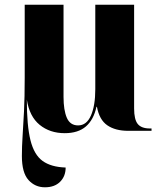

<svg xmlns="http://www.w3.org/2000/svg" viewBox="-20 -556 682 816"><path d="M171 240Q129 240 101 209Q73 178 73 107Q73 67 76 22Q79 -23 82 -82.5Q85 -142 85 -226V-536H250V-144Q250 -88 264 -55.5Q278 -23 312 -23Q348 -23 366.5 -65Q385 -107 385 -177V-536H550V-95Q550 -48 565.5 -29Q581 -10 617 -10H624V0H525Q470 0 436 -23.5Q402 -47 392 -102H390Q378 -47 345 -18.5Q312 10 255 10Q192 10 148.5 -25.5Q105 -61 94 -133Q94 -22 109.5 40Q125 102 161 128Q197 154 259 156Q259 193 235.5 216.5Q212 240 171 240Z"/></svg>

Font: Noto Serif Display SemiCondensed ExtraBold
Style: Regular
Weight: 800
Width: 4
Designer: Monotype Design Team
Foundry: Monotype Imaging Inc.
Version: Version 2.009